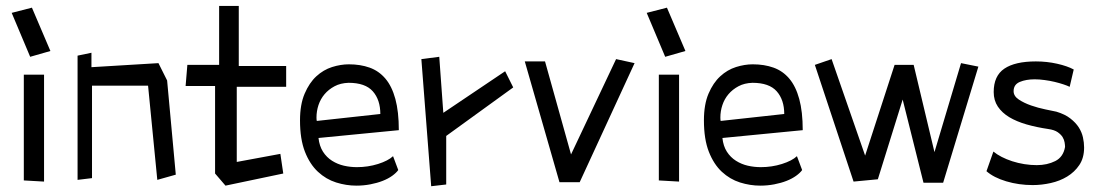

<svg xmlns="http://www.w3.org/2000/svg" viewBox="-20 -607 3696 649"><path d="M60.5 2.9V-354.5H128.9V6.8ZM150.4 -434.6 82 -415 19.5 -563.5 87.9 -581.1Z M480.5 -317.4H291V-4.9L242.2 1V-418.9L289.1 -428.7V-379.9L515.6 -393.6L544.9 -335L574.2 -16.6L511.7 1Z M707 -20.5V-316.4H607.4L613.3 -387.7H720.7V-586.9H787.1V-383.8H947.3V-313.5H780.3V-59.6L927.7 -86.9L937.5 -20.5L742.2 20.5Z M994.1 -200.2Q994.1 -253.9 1009.8 -290.5Q1025.4 -327.1 1049.3 -349.1Q1073.2 -371.1 1102.5 -380.4Q1131.8 -389.6 1159.2 -389.6Q1198.2 -389.6 1229.5 -378.4Q1260.7 -367.2 1282.7 -341.3Q1304.7 -315.4 1316.4 -272.5Q1328.1 -229.5 1328.1 -167L1056.6 -140.6Q1059.6 -113.3 1071.8 -94.2Q1084 -75.2 1102.5 -63.5Q1121.1 -51.8 1142.6 -46.9Q1164.1 -42 1186.5 -42Q1223.6 -42 1257.8 -52.7Q1292 -63.5 1308.6 -79.1L1326.2 -32.2Q1319.3 -22.5 1305.7 -12.7Q1292 -2.9 1273.4 4.4Q1254.9 11.7 1231.9 16.1Q1209 20.5 1184.6 20.5Q1150.4 20.5 1116.2 9.8Q1082 -1 1054.7 -26.4Q1027.3 -51.8 1010.7 -94.2Q994.1 -136.7 994.1 -200.2ZM1050.8 -198.2 1265.6 -221.7Q1265.6 -269.5 1240.2 -298.3Q1214.8 -327.1 1158.2 -327.1Q1130.9 -326.2 1110.8 -315.4Q1090.8 -304.7 1077.1 -288.6Q1063.5 -272.5 1056.6 -252Q1049.8 -231.4 1049.8 -210Q1049.8 -202.1 1050.8 -198.2Z M1437.5 22.5 1404.3 -407.2 1464.8 -415 1478.5 -225.6 1687.5 -366.2 1714.8 -311.5 1488.3 -147.5V16.6Z M1871.1 8.8 1753.9 -399.4H1822.3L1910.2 -85L2062.5 -407.2L2125 -393.6L1939.5 8.8Z M2207 2.9V-354.5H2275.4V6.8ZM2296.9 -434.6 2228.5 -415 2166 -563.5 2234.4 -581.1Z M2359.4 -200.2Q2359.4 -253.9 2375 -290.5Q2390.6 -327.1 2414.6 -349.1Q2438.5 -371.1 2467.8 -380.4Q2497.1 -389.6 2524.4 -389.6Q2563.5 -389.6 2594.7 -378.4Q2626 -367.2 2647.9 -341.3Q2669.9 -315.4 2681.6 -272.5Q2693.4 -229.5 2693.4 -167L2421.9 -140.6Q2424.8 -113.3 2437 -94.2Q2449.2 -75.2 2467.8 -63.5Q2486.3 -51.8 2507.8 -46.9Q2529.3 -42 2551.8 -42Q2588.9 -42 2623 -52.7Q2657.2 -63.5 2673.8 -79.1L2691.4 -32.2Q2684.6 -22.5 2670.9 -12.7Q2657.2 -2.9 2638.7 4.4Q2620.1 11.7 2597.2 16.1Q2574.2 20.5 2549.8 20.5Q2515.6 20.5 2481.4 9.8Q2447.3 -1 2419.9 -26.4Q2392.6 -51.8 2376 -94.2Q2359.4 -136.7 2359.4 -200.2ZM2416 -198.2 2630.9 -221.7Q2630.9 -269.5 2605.5 -298.3Q2580.1 -327.1 2523.4 -327.1Q2496.1 -326.2 2476.1 -315.4Q2456.1 -304.7 2442.4 -288.6Q2428.7 -272.5 2421.9 -252Q2415 -231.4 2415 -210Q2415 -202.1 2416 -198.2Z M3031.2 -270.5 2947.3 -1 2865.2 6.8 2734.4 -387.7 2791 -407.2 2904.3 -81.1 3003.9 -387.7H3068.4L3138.7 -92.8L3228.5 -393.6L3287.1 -381.8L3168 10.7H3101.6Z M3609.4 -372.1 3595.7 -313.5Q3587.9 -317.4 3574.7 -321.8Q3561.5 -326.2 3545.4 -330.1Q3529.3 -334 3511.2 -336.4Q3493.2 -338.9 3477.5 -338.9Q3448.2 -338.9 3427.2 -330.1Q3406.2 -321.3 3406.2 -298.8Q3406.2 -282.2 3423.8 -270.5Q3441.4 -258.8 3465.3 -250.5Q3489.3 -242.2 3513.2 -237.3Q3537.1 -232.4 3550.8 -229.5Q3580.1 -220.7 3598.1 -206.5Q3616.2 -192.4 3626.5 -176.3Q3636.7 -160.2 3640.6 -142.6Q3644.5 -125 3644.5 -108.4Q3644.5 -73.2 3628.4 -49.3Q3612.3 -25.4 3587.4 -10.3Q3562.5 4.9 3531.7 11.7Q3501 18.6 3470.7 18.6Q3423.8 18.6 3381.3 5.9Q3338.9 -6.8 3314.5 -28.3L3337.9 -94.7Q3349.6 -85 3365.7 -76.7Q3381.8 -68.4 3401.4 -62Q3420.9 -55.7 3442.4 -52.2Q3463.9 -48.8 3484.4 -48.8Q3519.5 -48.8 3546.9 -62.5Q3574.2 -76.2 3580.1 -110.4Q3580.1 -116.2 3578.6 -125.5Q3577.1 -134.8 3571.8 -143.6Q3566.4 -152.3 3555.2 -160.2Q3543.9 -168 3523.4 -170.9Q3483.4 -176.8 3449.7 -186.5Q3416 -196.3 3391.6 -210.9Q3367.2 -225.6 3353 -246.6Q3338.9 -267.6 3338.9 -295.9Q3338.9 -350.6 3375 -375Q3411.1 -399.4 3481.4 -399.4Q3518.6 -399.4 3553.2 -391.6Q3587.9 -383.8 3609.4 -372.1Z"/></svg>

Font: Poor Story
Style: Regular
Weight: 400
Designer: YoonDesign Inc.
Foundry: YoonDesign Inc.
Version: Version 3.00